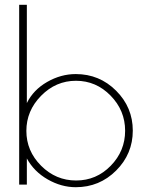

<svg xmlns="http://www.w3.org/2000/svg" viewBox="-20 -770 609 801"><path d="M60 0V-750H92V-340Q119 -395 176.5 -428Q234 -461 296 -461Q395 -461 464.5 -391.5Q534 -322 534 -225Q534 -128 464.5 -58.5Q395 11 296 11Q236 11 179 -21.5Q122 -54 92 -109V0ZM90 -224Q90 -140 151.5 -78.5Q213 -17 297.5 -17Q382 -17 442 -78.5Q502 -140 502 -224.5Q502 -309 441.5 -371Q381 -433 297 -433Q213 -433 151.5 -370.5Q90 -308 90 -224Z"/></svg>

Font: Poiret One
Style: Regular
Weight: 400
Designer: Denis Masharov
Foundry: Denis Masharov
Version: Version 1.001